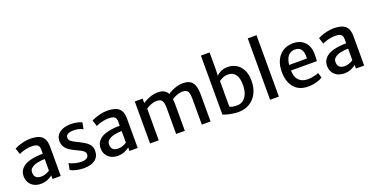

<svg xmlns="http://www.w3.org/2000/svg" viewBox="-28 -1596 4632 2389"><g transform="rotate(-20 2288.0 -402.0)"><path d="M218 8Q168 8 129.2 -11.8Q90.5 -31.5 68.2 -67.8Q46 -104 46 -153.5Q46 -207 74.8 -244.2Q103.5 -281.5 152 -302.5Q184 -315.5 221.5 -323.2Q259 -331 296.5 -334.2Q334 -337.5 366 -337.5L390 -307L366 -266.5Q346.5 -266.5 319.2 -263.8Q292 -261 265.5 -255.2Q239 -249.5 220.5 -240.5Q195 -229 178 -211Q161 -193 161 -161Q161 -119 184.2 -97.5Q207.5 -76 253.5 -76Q277 -76 301 -83Q325 -90 342.8 -99Q360.5 -108 366 -114.5L389 -90L372.5 -47Q350.5 -27 309 -9.5Q267.5 8 218 8ZM481.5 0H372.5V-83H366V-390Q366 -439 340.2 -454.8Q314.5 -470.5 267 -470.5Q235.5 -470.5 202 -464.2Q168.5 -458 140.5 -448.8Q112.5 -439.5 97.5 -430L70.5 -513Q82 -520 114.8 -532.5Q147.5 -545 191.2 -555.2Q235 -565.5 278 -565.5Q340.5 -565.5 386.2 -551Q432 -536.5 456.8 -497.2Q481.5 -458 481.5 -383.5Z M611 -33 627 -118Q634.5 -112.5 658.2 -103.2Q682 -94 715.2 -86.2Q748.5 -78.5 784 -78Q832 -77.5 857 -94.5Q882 -111.5 882 -142Q882 -163.5 867 -179.5Q852 -195.5 825.8 -209.2Q799.5 -223 766 -238Q721 -258.5 686.5 -282.5Q652 -306.5 632.8 -339Q613.5 -371.5 614 -417Q615 -466.5 642.8 -499.2Q670.5 -532 716.5 -548Q762.5 -564 819 -564Q871.5 -564 911 -553.2Q950.5 -542.5 963 -535L946 -448Q937 -455.5 918.2 -462.8Q899.5 -470 875 -474.5Q850.5 -479 825 -479Q774 -479 748 -464.2Q722 -449.5 721 -423Q720.5 -386.5 746.2 -368.5Q772 -350.5 808 -333Q859.5 -308 901 -283.8Q942.5 -259.5 966.8 -228.2Q991 -197 991 -151Q991 -73 937.5 -32.5Q884 8 791 8Q752.5 8 716.2 2Q680 -4 652.2 -13.5Q624.5 -23 611 -33Z M1237 8Q1187 8 1148.2 -11.8Q1109.5 -31.5 1087.2 -67.8Q1065 -104 1065 -153.5Q1065 -207 1093.8 -244.2Q1122.5 -281.5 1171 -302.5Q1203 -315.5 1240.5 -323.2Q1278 -331 1315.5 -334.2Q1353 -337.5 1385 -337.5L1409 -307L1385 -266.5Q1365.5 -266.5 1338.2 -263.8Q1311 -261 1284.5 -255.2Q1258 -249.5 1239.5 -240.5Q1214 -229 1197 -211Q1180 -193 1180 -161Q1180 -119 1203.2 -97.5Q1226.5 -76 1272.5 -76Q1296 -76 1320 -83Q1344 -90 1361.8 -99Q1379.5 -108 1385 -114.5L1408 -90L1391.5 -47Q1369.5 -27 1328 -9.5Q1286.5 8 1237 8ZM1500.5 0H1391.5V-83H1385V-390Q1385 -439 1359.2 -454.8Q1333.5 -470.5 1286 -470.5Q1254.5 -470.5 1221 -464.2Q1187.5 -458 1159.5 -448.8Q1131.5 -439.5 1116.5 -430L1089.5 -513Q1101 -520 1133.8 -532.5Q1166.5 -545 1210.2 -555.2Q1254 -565.5 1297 -565.5Q1359.5 -565.5 1405.2 -551Q1451 -536.5 1475.8 -497.2Q1500.5 -458 1500.5 -383.5Z M1664 0V-556H1767.5L1768 -497Q1788.5 -511 1819.2 -526.5Q1850 -542 1886 -553Q1922 -564 1958 -565Q2018 -567 2054.5 -546.5Q2091 -526 2107.8 -478Q2124.5 -430 2124.5 -348.5V0H2009.5V-341.5Q2009.5 -387 2001.8 -415.8Q1994 -444.5 1973 -457.5Q1952 -470.5 1911 -468.5Q1885 -468 1848.2 -455.8Q1811.5 -443.5 1779 -419V0ZM2118.5 -418.5 2094 -491.5Q2113.5 -508 2145.8 -524.5Q2178 -541 2216.8 -552.8Q2255.5 -564.5 2295 -565Q2354.5 -566 2392 -546Q2429.5 -526 2447.2 -478.2Q2465 -430.5 2465 -349V0H2349.5V-341.5Q2349.5 -387 2342.2 -415.8Q2335 -444.5 2314.2 -457.5Q2293.5 -470.5 2252 -468.5Q2223 -468 2186 -454.2Q2149 -440.5 2118.5 -418.5Z M2632.5 -811H2747.5V-584L2743.5 -486L2747.5 -483V-82L2632.5 -31ZM2834.5 9Q2804 9 2771.8 4.8Q2739.5 0.5 2710.5 -6Q2681.5 -12.5 2660.8 -19.2Q2640 -26 2632.5 -31L2747.5 -94Q2761 -84.5 2785.8 -79.2Q2810.5 -74 2846.5 -74Q2889.5 -74 2923.8 -98.2Q2958 -122.5 2978.2 -169.5Q2998.5 -216.5 2999.5 -285Q3000.5 -384 2965 -429.5Q2929.5 -475 2865.5 -475Q2826.5 -475 2796 -460.2Q2765.5 -445.5 2747.5 -432L2729.5 -489Q2741 -501 2761 -518.8Q2781 -536.5 2814 -550.2Q2847 -564 2897.5 -564Q2956.5 -564 3006.5 -535.2Q3056.5 -506.5 3087 -447.8Q3117.5 -389 3117.5 -299Q3117.5 -208.5 3082.2 -139Q3047 -69.5 2983.2 -30.2Q2919.5 9 2834.5 9Z M3253.5 0V-813H3369.5V0Z M3758.5 8Q3638.5 8 3573.5 -68Q3508.5 -144 3508.5 -279Q3508.5 -360 3537.2 -424Q3566 -488 3622.2 -525.5Q3678.5 -563 3760.5 -564Q3802.5 -565 3839.5 -552Q3876.5 -539 3905 -512.8Q3933.5 -486.5 3950.2 -446.5Q3967 -406.5 3968.5 -353Q3968.5 -321.5 3968 -296.8Q3967.5 -272 3963.5 -253H3575.5L3585.5 -326H3860.5Q3863 -366 3855.8 -401.8Q3848.5 -437.5 3824.8 -459.8Q3801 -482 3754.5 -482Q3715.5 -482 3684.5 -460.2Q3653.5 -438.5 3636.5 -387Q3619.5 -335.5 3622.5 -246Q3625.5 -183 3648 -146.5Q3670.5 -110 3707 -94.5Q3743.5 -79 3788.5 -79Q3807.5 -79 3835 -83.2Q3862.5 -87.5 3888.2 -94.2Q3914 -101 3927.5 -109L3949.5 -43Q3931 -28 3899.2 -16.5Q3867.5 -5 3830.5 1.5Q3793.5 8 3758.5 8Z M4235.5 8Q4185.5 8 4146.8 -11.8Q4108 -31.5 4085.8 -67.8Q4063.5 -104 4063.5 -153.5Q4063.5 -207 4092.2 -244.2Q4121 -281.5 4169.5 -302.5Q4201.5 -315.5 4239 -323.2Q4276.5 -331 4314 -334.2Q4351.5 -337.5 4383.5 -337.5L4407.5 -307L4383.5 -266.5Q4364 -266.5 4336.8 -263.8Q4309.5 -261 4283 -255.2Q4256.5 -249.5 4238 -240.5Q4212.5 -229 4195.5 -211Q4178.5 -193 4178.5 -161Q4178.5 -119 4201.8 -97.5Q4225 -76 4271 -76Q4294.5 -76 4318.5 -83Q4342.5 -90 4360.2 -99Q4378 -108 4383.5 -114.5L4406.5 -90L4390 -47Q4368 -27 4326.5 -9.5Q4285 8 4235.5 8ZM4499 0H4390V-83H4383.5V-390Q4383.5 -439 4357.8 -454.8Q4332 -470.5 4284.5 -470.5Q4253 -470.5 4219.5 -464.2Q4186 -458 4158 -448.8Q4130 -439.5 4115 -430L4088 -513Q4099.5 -520 4132.2 -532.5Q4165 -545 4208.8 -555.2Q4252.5 -565.5 4295.5 -565.5Q4358 -565.5 4403.8 -551Q4449.5 -536.5 4474.2 -497.2Q4499 -458 4499 -383.5Z"/></g></svg>

Font: Tracken
Style: Regular
Weight: 400
Designer: Eben Sorkin
Foundry: Eben Sorkin
Version: Version 2.001